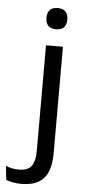

<svg xmlns="http://www.w3.org/2000/svg" viewBox="-116 -703 404 913"><g transform="rotate(5 86.0 -246.0)"><path d="M81.7 -66.7V-488.2H162.6V-66.7ZM122.2 -568.2Q97.2 -568.2 84.8 -581.2Q72.4 -594.3 72.4 -617.7V-620.2Q72.4 -643.5 84.8 -656.6Q97.2 -669.6 122.2 -669.6Q147.2 -669.6 159.5 -656.6Q171.9 -643.5 171.9 -620.2V-617.7Q171.9 -593.9 159.5 -581Q147.2 -568.2 122.2 -568.2ZM21.9 178.6Q0.6 178.6 -18.5 174.9Q-37.7 171.1 -51 165.8L-58 99.1Q-44 105.4 -28.7 108.7Q-13.5 112 3.1 112Q48 112 64.9 87.8Q81.7 63.5 81.7 18V-136.4H162.6V22.1Q162.6 70.8 149 106Q135.4 141.1 104.5 159.8Q73.6 178.6 21.9 178.6Z"/></g></svg>

Font: Anek Tamil Medium
Style: Regular
Weight: 500
Designer: Aadarsh Rajan (Tamil), Yesha Goshar (Latin)
Foundry: Ek Type
Version: Version 1.003